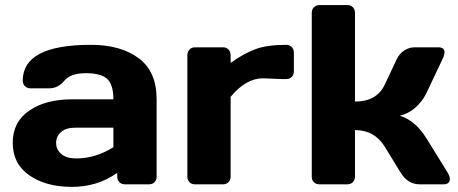

<svg xmlns="http://www.w3.org/2000/svg" viewBox="-20 -720 1788 750"><path d="M261.2 -332H422.9Q422.9 -389.2 398.9 -411.6Q375 -434.1 315.2 -434.1Q255.4 -434.1 231.2 -404.5Q207 -375 171.9 -375H99.1Q85.9 -375 77.4 -383.5Q68.8 -392.1 68.8 -404.8Q68.8 -544.9 335 -544.9Q451.2 -544.9 521.5 -492.9Q591.8 -440.9 591.8 -332V-29.8Q591.8 -16.6 583.5 -8.3Q575.2 0 562 0H467.8Q454.6 0 446.3 -8.5Q438 -17.1 438 -29.8V-44.9Q360.8 10.3 260 10Q159.2 9.8 94.5 -35.2Q29.8 -80.1 29.8 -162.1Q29.8 -244.1 94.5 -288.1Q159.2 -332 261.2 -332ZM277.8 -101.1Q353 -101.1 422.9 -145V-221.2H272.9Q238.8 -221.2 219 -204.6Q199.2 -188 199.2 -161.6Q199.2 -135.3 219.7 -118.2Q240.2 -101.1 277.8 -101.1Z M1082 -411.1 1006.8 -414.1Q940.9 -414.1 880.9 -341.8V-29.8Q880.9 -16.6 872.3 -8.3Q863.8 0 851.1 0H741.7Q728.5 0 720.2 -8.3Q711.9 -16.6 711.9 -29.8V-504.9Q711.9 -518.1 720.5 -526.6Q729 -535.2 741.7 -535.2H851.1Q864.3 -535.2 872.6 -526.6Q880.9 -518.1 880.9 -504.9V-474.1Q930.7 -510.3 976.8 -527.6Q1022.9 -544.9 1097.7 -544.9Q1110.8 -544.9 1119.4 -536.4Q1127.9 -527.8 1127.9 -515.1V-440.9Q1127.9 -427.7 1119.4 -419.4Q1110.8 -411.1 1097.7 -411.1Z M1737.3 -21.5Q1737.3 0 1711.9 0H1619.6Q1572.8 0 1544.9 -45.9L1482.9 -147Q1442.9 -211.9 1366.7 -211.9V-29.8Q1366.7 -16.6 1358.2 -8.3Q1349.6 0 1336.9 0H1227.5Q1214.4 0 1206.1 -8.3Q1197.8 -16.6 1197.8 -29.8V-669.9Q1197.8 -683.1 1206.3 -691.7Q1214.8 -700.2 1227.5 -700.2H1336.9Q1350.1 -700.2 1358.4 -691.7Q1366.7 -683.1 1366.7 -669.9V-323.2Q1451.7 -323.2 1482.9 -389.2L1529.8 -488.8Q1539.6 -509.8 1558.6 -522.5Q1577.6 -535.2 1599.6 -535.2H1691.9Q1716.3 -535.2 1716.3 -516.1Q1716.3 -505.4 1708.5 -488.8L1645.5 -356Q1629.4 -322.8 1601.6 -298.8Q1573.7 -274.9 1541.5 -268.1Q1601.6 -250 1645.5 -180.2L1728.5 -45.9Q1736.8 -31.7 1737.3 -21.5Z"/></svg>

Font: Days One
Style: Regular
Weight: 400
Designer: Alexander Kalachev, Alexey Maslov, Jovanny Lemonad
Foundry: Alexander Kalachev, Alexey Maslov, Jovanny Lemonad
Version: Version 1.002